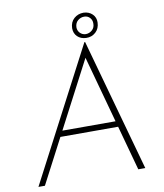

<svg xmlns="http://www.w3.org/2000/svg" viewBox="-96 -976 899 1053"><g transform="rotate(-10 353.5 -449.0)"><path d="M68 0H32L418 -738H422L627 0H588L402 -678L428 -689ZM201 -281H530L533 -249H189ZM365 -825Q366 -859 388 -878.5Q410 -898 441 -898Q471 -897 490 -878.5Q509 -860 508 -832Q507 -798 485 -778Q463 -758 432 -759Q402 -760 383.5 -778Q365 -796 365 -825ZM389 -826Q389 -807 401.5 -794Q414 -781 433 -780Q453 -780 468.5 -793.5Q484 -807 484 -829Q485 -849 472.5 -862.5Q460 -876 441 -876Q421 -876 405.5 -863Q390 -850 389 -826Z"/></g></svg>

Font: Josefin Sans ExtraLight
Style: Italic
Weight: 250
Italic angle: -7°
Designer: Santiago Orozco
Foundry: Typemade
Version: Version 2.000